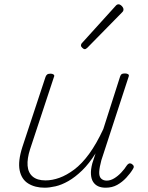

<svg xmlns="http://www.w3.org/2000/svg" viewBox="-20 -858 687 894"><path d="M188 16Q143 16 111.5 -3.5Q80 -23 71.5 -65Q63 -107 84 -173L192 -500Q195 -508 200 -511.5Q205 -515 216 -515Q224 -515 229.5 -511Q235 -507 231 -499L120 -163Q106 -119 108.5 -86.5Q111 -54 132 -36Q153 -18 192 -18Q223 -18 256.5 -30Q290 -42 325.5 -68.5Q361 -95 395 -141.5Q429 -188 461 -257L539 -501Q542 -510 546.5 -513Q551 -516 562 -516Q571 -516 576.5 -512.5Q582 -509 579 -501L452 -112Q443 -79 442 -57.5Q441 -36 451 -26.5Q461 -17 477 -17Q494 -17 511.5 -27.5Q529 -38 544.5 -54.5Q560 -71 570 -87Q574 -93 579.5 -96Q585 -99 593 -95Q601 -90 602.5 -84Q604 -78 599 -71Q587 -51 568 -30.5Q549 -10 525.5 3Q502 16 472 16Q452 16 437.5 9.5Q423 3 414 -10.5Q405 -24 403.5 -46Q402 -68 410 -98L425 -144Q395 -96 362.5 -64.5Q330 -33 298.5 -15Q267 3 238.5 9.5Q210 16 188 16ZM374 -629Q370 -629 363.5 -635Q357 -641 357 -646Q357 -649 358 -652Q359 -655 363 -659L517 -829Q521 -834 524.5 -836Q528 -838 532 -838Q537 -838 542.5 -834Q548 -830 551.5 -824.5Q555 -819 555 -814Q555 -811 554 -808Q553 -805 549 -801L387 -636Q380 -629 374 -629Z"/></svg>

Font: Playwrite BE VLG Thin
Style: Regular
Weight: 250
Designer: Veronika Burian, José Scaglione
Foundry: TypeTogether
Version: Version 1.002